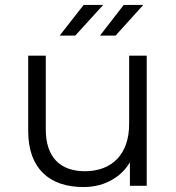

<svg xmlns="http://www.w3.org/2000/svg" viewBox="-20 -751 712 776"><path d="M447 -607 559 -731H480L384 -607ZM284 -607 397 -731H318L221 -607ZM317 5C363 5 404 -6 439 -28C467 -45 489 -68 505 -95V0H573V-526H502V-250C502 -129 434 -59 323 -59C223 -59 165 -116 165 -228V-526H94V-221C94 -69 181 5 317 5Z"/></svg>

Font: Montserrat Z
Style: Regular
Weight: 400
Designer: Julieta Ulanovsky
Foundry: Julieta Ulanovsky
Version: Version 8.000